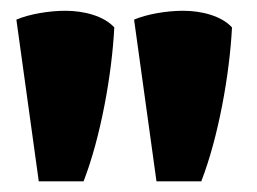

<svg xmlns="http://www.w3.org/2000/svg" viewBox="-20 -799 482 360"><path d="M52.7 -459H136.7C168.9 -542 189.9 -660.2 194.3 -747.6C174.3 -769.5 136.7 -778.8 102.5 -778.8C71.8 -778.8 34.7 -772.5 10.7 -762.2ZM273.4 -459H357.4C389.6 -542 410.6 -660.2 415 -747.6C395 -769.5 357.4 -778.8 323.2 -778.8C292.5 -778.8 255.4 -772.5 231.4 -762.2Z"/></svg>

Font: Fruktur
Style: Regular
Weight: 400
Designer: Viktoriya Grabowska
Foundry: Viktoriya Grabowska
Version: Version 1.002